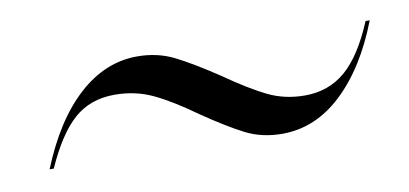

<svg xmlns="http://www.w3.org/2000/svg" viewBox="-33 -443 678 318"><g transform="rotate(-10 306.0 -284.0)"><path d="M159 -312Q194 -312 223.5 -298Q253 -284 292 -256Q333 -228 360.5 -214Q388 -200 422 -200Q478 -200 523 -242.5Q568 -285 597 -360H590Q567 -305 538.5 -280.5Q510 -256 470 -256Q436 -256 407.5 -270Q379 -284 339 -312Q297 -340 269 -354Q241 -368 207 -368Q153 -368 108 -327Q63 -286 32 -209H39Q63 -263 90.5 -287.5Q118 -312 159 -312Z"/></g></svg>

Font: Nyght Serif Light Italic
Style: Regular
Weight: 300
Italic angle: -16°
Designer: Maksym Kobuzan
Version: Version 0.410